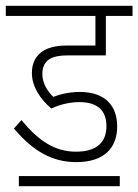

<svg xmlns="http://www.w3.org/2000/svg" viewBox="-30 -642 477 662"><path d="M243 -290C304 -290 337 -263 337 -207C337 -152 304 -119 232 -119C159 -119 102 -157 44 -228L18 -199C83 -122 149 -83 233 -83C330 -83 374 -133 374 -206C374 -277 333 -325 245 -325C215 -325 182 -319 154 -308C136 -324 116 -354 116 -386C116 -436 149 -451 203 -451H335V-587H427V-622H-10V-587H299V-485H199C120 -485 80 -450 80 -390C80 -341 112 -297 147 -268C179 -283 215 -290 243 -290ZM35 -35V0H383V-35Z"/></svg>

Font: Noto Sans Devanagari Condensed ExtraLight
Style: Regular
Weight: 200
Width: 3
Designer: Jelle Bosma - Monotype Design Team
Foundry: Monotype Imaging Inc.
Version: Version 2.004